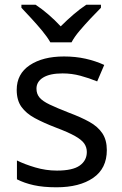

<svg xmlns="http://www.w3.org/2000/svg" viewBox="-20 -786 519 816"><path d="M434 -148Q434 -70 376 -30Q318 10 220 10Q164 10 123.5 1Q83 -8 52 -24V-104Q84 -88 129.5 -74.5Q175 -61 222 -61Q289 -61 319 -82.5Q349 -104 349 -140Q349 -160 338 -176Q327 -192 298.5 -208Q270 -224 217 -244Q165 -264 128 -284Q91 -304 71 -332Q51 -360 51 -404Q51 -472 106.5 -509Q162 -546 252 -546Q301 -546 343.5 -536.5Q386 -527 423 -510L393 -440Q359 -454 322 -464Q285 -474 246 -474Q192 -474 163.5 -456.5Q135 -439 135 -409Q135 -387 148 -371.5Q161 -356 191.5 -341.5Q222 -327 273 -307Q324 -288 360 -268Q396 -248 415 -219.5Q434 -191 434 -148ZM194 -606Q181 -629 159 -655.5Q137 -682 113 -708Q89 -734 71 -753V-766H131Q157 -749 185 -725Q213 -701 238 -674Q265 -701 293 -725Q321 -749 347 -766H409V-753Q390 -734 365.5 -708Q341 -682 318.5 -655.5Q296 -629 284 -606Z"/></svg>

Font: Noto Sans Adlam Unjoined
Style: Regular
Weight: 400
Designer: Mark Jamra, Neil Patel
Foundry: JamraPatel LLC
Version: Version 3.001